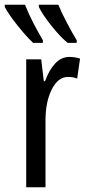

<svg xmlns="http://www.w3.org/2000/svg" viewBox="-47 -786 365 806"><path d="M245 -547Q210 -547 184.5 -519.5Q159 -492 142 -445H137L126 -537H63V0H144V-280Q144 -359 170.5 -411Q197 -463 238 -463Q262 -463 277 -456L289 -540Q267 -547 245 -547ZM58 -766H-27V-757Q-11 -726 26.5 -679Q64 -632 92 -606H133V-617Q113 -651 93.5 -688.5Q74 -726 58 -766ZM198 -766H116V-757Q130 -727 168 -679Q206 -631 237 -606H275V-617Q256 -648 232.5 -693Q209 -738 198 -766Z"/></svg>

Font: Noto Sans Display Condensed
Style: Regular
Weight: 400
Width: 3
Designer: Monotype Design Team
Foundry: Monotype Imaging Inc.
Version: Version 1.900